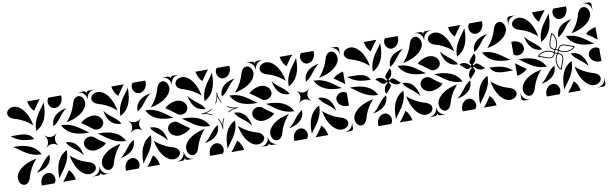

<svg xmlns="http://www.w3.org/2000/svg" viewBox="-57 -1623 7114 2247"><g transform="rotate(-10 3500.0 -500.0)"><path d="M45.5 -502.8C131.5 -450.6 208.3 -361.5 352.9 -361.2L358.8 -361.7C302.6 -470.3 193.4 -502.5 64.6 -502.9C57.9 -502.9 52.2 -502.9 45.5 -502.8ZM37.1 -631C95.5 -584.1 153 -550.8 297.6 -550.5L303.4 -551C265.5 -627.6 192.2 -631.3 89.4 -631.3C78.7 -631.3 67.6 -631.2 56.3 -631.2C49.9 -631.2 43.6 -631.2 37.1 -631ZM263 -158C342 -169 448 -215 448 -332L447 -340C369 -299.2 344 -212 263 -158ZM297 -21.5C297 -14.5 297.5 -7.3 298.7 0H448.2C461.2 -15.4 466.8 -33.1 466.8 -50.5C466.8 -92.7 433.8 -133 392 -133C340 -133 297 -82.6 297 -21.5ZM514 -46C566 -132 655.5 -208.3 655.8 -352.9L655.3 -358.8C546.7 -302.6 514 -194 514 -65ZM551.8 0H701.3C691.8 -52.2 671.3 -95.5 640 -122C611.3 -76.7 581.1 -36.6 551.8 0ZM552 -668 553 -660C631 -700.8 656 -788 737 -842C658 -831 552 -785 552 -668ZM533.2 -949.5C533.2 -907.3 566.2 -867 608 -867C660 -867 703 -917.4 703 -978.5C703 -985.6 702.5 -992.7 701.3 -1000H551.8C538.8 -984.7 533.2 -966.9 533.2 -949.5ZM344.2 -647.1 344.7 -641.2C453.3 -697.4 486 -806 486 -935V-954C434 -868 344.5 -791.7 344.2 -647.1ZM298.7 -1000C308.2 -947.8 328.7 -904.5 360 -878C388.6 -923.3 418.9 -963.4 448.2 -1000ZM660 -447C700.8 -369 788 -344 842 -263C831 -342 785 -448 668 -448ZM867 -392C867 -340 917.4 -297 978.5 -297C985.6 -297 992.7 -297.5 1000 -298.7V-448.2C984.7 -461.2 966.9 -466.8 949.5 -466.8C907.3 -466.8 867 -433.8 867 -392ZM641.2 -655.3C697.4 -546.7 806 -514 935 -514H954C868 -566 791.7 -655.5 647.1 -655.8ZM878 -640C923.3 -611.3 963.4 -581.1 1000 -551.8V-701.3C947.8 -691.8 904.5 -671.3 878 -640ZM678.2 -289.5C714.2 -99.5 811.6 -35.1 866.2 -35.1C922.5 -35.1 956.4 -68.1 956.4 -103C956.4 -131.5 933.8 -161.3 882.2 -175.5C756.5 -210.2 678.2 -289.5 678.2 -289.5ZM901.2 0H970C986.6 0 1000 -13.4 1000 -30V-98.8H998.5C998.5 -45.1 954.9 -1.5 901.2 -1.5ZM710.5 -678.3C900.5 -714.3 964.9 -811.6 964.9 -866.2C964.9 -922.5 931.9 -956.4 897 -956.4C868.5 -956.4 838.7 -933.8 824.5 -882.3C789.8 -756.6 710.5 -678.3 710.5 -678.3ZM901.2 -998.5C954.9 -998.5 998.5 -954.9 998.5 -901.3H1000V-970C1000 -986.6 986.6 -1000 970 -1000H901.2ZM429.1 -431.2 431.2 -429.1C450.2 -448.1 475.1 -457.6 500 -457.6C524.9 -457.6 549.8 -448.1 568.8 -429.1L570.9 -431.2C551.9 -450.2 542.4 -475.1 542.4 -500C542.4 -524.9 551.9 -549.8 570.9 -568.8L568.8 -570.9C549.8 -551.9 524.9 -542.4 500 -542.4C475.1 -542.4 450.2 -551.9 431.2 -570.9L429.1 -568.8C448.1 -549.8 457.6 -524.9 457.6 -500C457.6 -475.1 448.1 -450.2 429.1 -431.2ZM43.6 -897C43.6 -868.5 66.2 -838.7 117.8 -824.5C243.4 -789.8 321.8 -710.5 321.8 -710.5C285.8 -900.5 188.4 -964.9 133.8 -964.9C77.5 -964.9 43.6 -931.9 43.6 -897ZM35.1 -133.8C35.1 -77.5 68.1 -43.6 103 -43.6C131.5 -43.6 161.3 -66.2 175.5 -117.7C210.2 -243.4 289.5 -321.7 289.5 -321.7C99.5 -285.7 35.1 -188.4 35.1 -133.8Z M1035.1 -133.8C1035.1 -77.5 1068.1 -43.6 1103 -43.6C1131.5 -43.6 1161.3 -66.3 1175.5 -117.8C1210.2 -243.5 1289.5 -321.8 1289.5 -321.8C1099.5 -285.8 1035.1 -188.4 1035.1 -133.8ZM1000 -30C1000 -13.4 1013.4 0 1030 0H1098.8V-1.5C1045.1 -1.5 1001.5 -45.1 1001.5 -98.8H1000ZM1043.6 -897C1043.6 -868.5 1066.2 -838.7 1117.8 -824.5C1243.4 -789.8 1321.8 -710.5 1321.8 -710.5C1285.8 -900.5 1188.4 -964.9 1133.8 -964.9C1077.5 -964.9 1043.6 -931.9 1043.6 -897ZM1000 -901.3H1001.5C1001.5 -954.9 1045.1 -998.5 1098.8 -998.5V-1000H1030C1013.4 -1000 1000 -986.6 1000 -970ZM1710.5 -678.3C1900.5 -714.3 1964.9 -811.6 1964.9 -866.2C1964.9 -922.5 1931.9 -956.4 1897 -956.4C1868.5 -956.4 1838.7 -933.8 1824.5 -882.3C1789.8 -756.6 1710.5 -678.3 1710.5 -678.3ZM1901.2 -998.5C1954.9 -998.5 1998.5 -954.9 1998.5 -901.3H2000V-970C2000 -986.6 1986.6 -1000 1970 -1000H1901.2ZM1678.2 -289.5C1714.2 -99.5 1811.6 -35.1 1866.2 -35.1C1922.5 -35.1 1956.4 -68.1 1956.4 -103C1956.4 -131.5 1933.8 -161.3 1882.2 -175.5C1756.5 -210.2 1678.2 -289.5 1678.2 -289.5ZM1901.2 0H1970C1986.6 0 2000 -13.4 2000 -30V-98.8H1998.5C1998.5 -45.1 1954.9 -1.5 1901.2 -1.5ZM1158 -737C1169 -658 1215 -552 1332 -552L1340 -553C1299.2 -631 1212 -656 1158 -737ZM1000 -551.8C1015.4 -538.8 1033.1 -533.2 1050.5 -533.2C1092.7 -533.2 1133 -566.2 1133 -608C1133 -660 1082.6 -703.1 1021.5 -703.1C1014.4 -703.1 1007.3 -702.5 1000 -701.3ZM1046 -486C1132 -434 1208.3 -344.5 1352.9 -344.2L1358.8 -344.7C1302.6 -453.3 1194 -486 1065 -486ZM1000 -298.7C1052.2 -308.2 1095.5 -328.7 1122 -360C1076.7 -388.7 1036.6 -418.9 1000 -448.2ZM1660 -447C1700.8 -369 1788 -344 1842 -263C1831 -342 1785 -448 1668 -448ZM1867 -392C1867 -340 1917.4 -297 1978.5 -297C1985.6 -297 1992.7 -297.5 2000 -298.7V-448.2C1984.7 -461.2 1966.9 -466.8 1949.5 -466.8C1907.3 -466.8 1867 -433.8 1867 -392ZM1641.2 -655.3C1697.4 -546.7 1806 -514 1935 -514H1954C1868 -566 1791.7 -655.5 1647.1 -655.8ZM1878 -640C1923.3 -611.4 1963.4 -581.1 2000 -551.8V-701.3C1947.8 -691.8 1904.5 -671.3 1878 -640ZM1552 -668 1553 -660C1631 -700.8 1656 -788 1737 -842C1658 -831 1552 -785 1552 -668ZM1533.2 -949.5C1533.2 -907.3 1566.2 -867 1608 -867C1660 -867 1703 -917.4 1703 -978.5C1703 -985.6 1702.5 -992.7 1701.3 -1000H1551.8C1538.8 -984.7 1533.2 -966.9 1533.2 -949.5ZM1344.2 -647.1 1344.7 -641.2C1453.3 -697.4 1486 -806 1486 -935V-954C1434 -868 1344.5 -791.7 1344.2 -647.1ZM1298.7 -1000C1308.2 -947.8 1328.7 -904.5 1360 -878C1388.6 -923.3 1418.9 -963.4 1448.2 -1000ZM1263 -158C1342 -169 1448 -215 1448 -332L1447 -340C1369 -299.2 1344 -212 1263 -158ZM1297 -21.5C1297 -14.5 1297.5 -7.3 1298.7 0H1448.2C1461.2 -15.4 1466.8 -33.1 1466.8 -50.5C1466.8 -92.7 1433.8 -133 1392 -133C1340 -133 1297 -82.6 1297 -21.5ZM1514 -46C1566 -132 1655.5 -208.3 1655.8 -352.9L1655.3 -358.8C1546.7 -302.6 1514 -194 1514 -65ZM1551.8 0H1701.3C1691.8 -52.2 1671.3 -95.5 1640 -122C1611.3 -76.7 1581.1 -36.6 1551.8 0ZM1429.1 -431.2 1431.2 -429.1C1450.2 -448.1 1475.1 -457.6 1500 -457.6C1524.9 -457.6 1549.8 -448.1 1568.8 -429.1L1570.9 -431.2C1551.9 -450.2 1542.4 -475.1 1542.4 -500C1542.4 -524.9 1551.9 -549.8 1570.9 -568.8L1568.8 -570.9C1549.8 -551.9 1524.9 -542.4 1500 -542.4C1475.1 -542.4 1450.2 -551.9 1431.2 -570.9L1429.1 -568.8C1448.1 -549.8 1457.6 -524.9 1457.6 -500C1457.6 -475.1 1448.1 -450.2 1429.1 -431.2Z M2263 -158C2342 -169 2448 -215 2448 -332L2447 -340C2369 -299.2 2344 -212 2263 -158ZM2297 -21.5C2297 -14.5 2297.5 -7.3 2298.7 0H2448.2C2461.2 -15.4 2466.8 -33.1 2466.8 -50.5C2466.8 -92.7 2433.8 -133 2392 -133C2340 -133 2297 -82.6 2297 -21.5ZM2514 -46C2566 -132 2655.5 -208.3 2655.8 -352.9L2655.3 -358.8C2546.7 -302.6 2514 -194 2514 -65ZM2551.8 0H2701.3C2691.8 -52.2 2671.3 -95.5 2640 -122C2611.3 -76.7 2581.1 -36.6 2551.8 0ZM2552 -668 2553 -660C2631 -700.8 2656 -788 2737 -842C2658 -831 2552 -785 2552 -668ZM2533.2 -949.5C2533.2 -907.3 2566.2 -867 2608 -867C2660 -867 2703 -917.4 2703 -978.5C2703 -985.6 2702.5 -992.7 2701.3 -1000H2551.8C2538.8 -984.7 2533.2 -966.9 2533.2 -949.5ZM2344.2 -647.1 2344.7 -641.2C2453.3 -697.4 2486 -806 2486 -935V-954C2434 -868 2344.5 -791.7 2344.2 -647.1ZM2298.7 -1000C2308.2 -947.8 2328.7 -904.5 2360 -878C2388.6 -923.3 2418.9 -963.4 2448.2 -1000ZM2660 -447C2700.8 -369 2788 -344 2842 -263C2831 -342 2785 -448 2668 -448ZM2867 -392C2867 -340 2917.4 -297 2978.5 -297C2985.6 -297 2992.7 -297.5 3000 -298.7V-448.2C2984.7 -461.2 2966.9 -466.8 2949.5 -466.8C2907.3 -466.8 2867 -433.8 2867 -392ZM2641.2 -655.3C2697.4 -546.7 2806 -514 2935 -514H2954C2868 -566 2791.7 -655.5 2647.1 -655.8ZM2878 -640C2923.3 -611.3 2963.4 -581.1 3000 -551.8V-701.3C2947.8 -691.8 2904.5 -671.3 2878 -640ZM2158 -737C2169 -658 2215 -552 2332 -552L2340 -553C2299.2 -631 2212 -656 2158 -737ZM2000 -551.8C2015.4 -538.8 2033.1 -533.2 2050.5 -533.2C2092.7 -533.2 2133 -566.2 2133 -608C2133 -660 2082.6 -703.1 2021.5 -703.1C2014.4 -703.1 2007.3 -702.5 2000 -701.3ZM2046 -486C2132 -434 2208.3 -344.5 2352.9 -344.2L2358.8 -344.7C2302.6 -453.3 2194 -486 2065 -486ZM2000 -298.7C2052.2 -308.2 2095.5 -328.7 2122 -360C2076.7 -388.7 2036.6 -418.9 2000 -448.2ZM2678.2 -289.5C2714.2 -99.5 2811.6 -35.1 2866.2 -35.1C2922.5 -35.1 2956.4 -68.1 2956.4 -103C2956.4 -131.5 2933.8 -161.3 2882.2 -175.5C2756.5 -210.2 2678.2 -289.5 2678.2 -289.5ZM2901.2 0H2970C2986.6 0 3000 -13.4 3000 -30V-98.8H2998.5C2998.5 -45.1 2954.9 -1.5 2901.2 -1.5ZM2710.5 -678.3C2900.5 -714.3 2964.9 -811.6 2964.9 -866.2C2964.9 -922.5 2931.9 -956.4 2897 -956.4C2868.5 -956.4 2838.7 -933.8 2824.5 -882.3C2789.8 -756.6 2710.5 -678.3 2710.5 -678.3ZM2901.2 -998.5C2954.9 -998.5 2998.5 -954.9 2998.5 -901.3H3000V-970C3000 -986.6 2986.6 -1000 2970 -1000H2901.2ZM2043.6 -897C2043.6 -868.5 2066.2 -838.7 2117.8 -824.5C2243.4 -789.8 2321.8 -710.5 2321.8 -710.5C2285.8 -900.5 2188.4 -964.9 2133.8 -964.9C2077.5 -964.9 2043.6 -931.9 2043.6 -897ZM2000 -901.3H2001.5C2001.5 -954.9 2045.1 -998.5 2098.8 -998.5V-1000H2030C2013.4 -1000 2000 -986.6 2000 -970ZM2035.1 -133.8C2035.1 -77.5 2068.1 -43.6 2103 -43.6C2131.5 -43.6 2161.3 -66.3 2175.5 -117.8C2210.2 -243.5 2289.5 -321.8 2289.5 -321.8C2099.5 -285.8 2035.1 -188.4 2035.1 -133.8ZM2000 -30C2000 -13.4 2013.4 0 2030 0H2098.8V-1.5C2045.1 -1.5 2001.5 -45.1 2001.5 -98.8H2000ZM2462.3 -594.2 2470.3 -591.9C2485.2 -616.2 2495.8 -643.4 2501.2 -672.4C2506.4 -644 2516.7 -617.3 2531.1 -593.3L2537.7 -597.6C2517 -632.2 2505.2 -672.8 2505.2 -716.2H2497.2C2497.2 -671.4 2484.4 -629.6 2462.3 -594.2ZM2462.3 -408.2C2484.4 -372.7 2497.2 -330.9 2497.2 -286.2H2505.2C2505.2 -329.6 2517 -370.1 2537.7 -404.7L2531.1 -409C2516.7 -385.1 2506.4 -358.4 2501.2 -329.9C2495.8 -358.9 2485.2 -386.1 2470.3 -410.4ZM2590.7 -530.8C2615.1 -516 2642.2 -505.4 2671.2 -500C2642.8 -494.7 2616.1 -484.4 2592.2 -470.1L2596.4 -463.5C2631.1 -484.2 2671.6 -496 2715 -496V-504C2670.2 -504 2628.4 -516.8 2593 -538.8ZM2285 -496C2328.4 -496 2368.9 -484.2 2403.6 -463.5L2407.8 -470.1C2383.9 -484.4 2357.2 -494.7 2328.8 -500C2357.8 -505.4 2384.9 -516 2409.3 -530.8L2407 -538.8C2371.6 -516.8 2329.8 -504 2285 -504Z M3035.1 -133.8C3035.1 -77.5 3068.1 -43.6 3103 -43.6C3131.5 -43.6 3161.3 -66.3 3175.5 -117.8C3210.2 -243.5 3289.5 -321.8 3289.5 -321.8C3099.5 -285.8 3035.1 -188.4 3035.1 -133.8ZM3000 -30C3000 -13.4 3013.4 0 3030 0H3098.8V-1.5C3045.1 -1.5 3001.5 -45.1 3001.5 -98.8H3000ZM3043.6 -897C3043.6 -868.5 3066.2 -838.7 3117.8 -824.5C3243.4 -789.8 3321.8 -710.5 3321.8 -710.5C3285.8 -900.5 3188.4 -964.9 3133.8 -964.9C3077.5 -964.9 3043.6 -931.9 3043.6 -897ZM3000 -901.3H3001.5C3001.5 -954.9 3045.1 -998.5 3098.8 -998.5V-1000H3030C3013.4 -1000 3000 -986.6 3000 -970ZM3710.5 -678.3C3900.5 -714.3 3964.9 -811.6 3964.9 -866.2C3964.9 -922.5 3931.9 -956.4 3897 -956.4C3868.5 -956.4 3838.7 -933.8 3824.5 -882.3C3789.8 -756.6 3710.5 -678.3 3710.5 -678.3ZM3901.2 -998.5C3954.9 -998.5 3998.5 -954.9 3998.5 -901.3H4000V-970C4000 -986.6 3986.6 -1000 3970 -1000H3901.2ZM3678.2 -289.5C3714.2 -99.5 3811.6 -35.1 3866.2 -35.1C3922.5 -35.1 3956.4 -68.1 3956.4 -103C3956.4 -131.5 3933.8 -161.3 3882.2 -175.5C3756.5 -210.2 3678.2 -289.5 3678.2 -289.5ZM3901.2 0H3970C3986.6 0 4000 -13.4 4000 -30V-98.8H3998.5C3998.5 -45.1 3954.9 -1.5 3901.2 -1.5ZM3158 -737C3169 -658 3215 -552 3332 -552L3340 -553C3299.2 -631 3212 -656 3158 -737ZM3000 -551.8C3015.4 -538.8 3033.1 -533.2 3050.5 -533.2C3092.7 -533.2 3133 -566.2 3133 -608C3133 -660 3082.6 -703.1 3021.5 -703.1C3014.4 -703.1 3007.3 -702.5 3000 -701.3ZM3046 -486C3132 -434 3208.3 -344.5 3352.9 -344.2L3358.8 -344.7C3302.6 -453.3 3194 -486 3065 -486ZM3000 -298.7C3052.2 -308.2 3095.5 -328.7 3122 -360C3076.7 -388.7 3036.6 -418.9 3000 -448.2ZM3660 -447C3700.8 -369 3788 -344 3842 -263C3831 -342 3785 -448 3668 -448ZM3867 -392C3867 -340 3917.4 -297 3978.5 -297C3985.6 -297 3992.7 -297.5 4000 -298.7V-448.2C3984.7 -461.2 3966.9 -466.8 3949.5 -466.8C3907.3 -466.8 3867 -433.8 3867 -392ZM3641.2 -655.3C3697.4 -546.7 3806 -514 3935 -514H3954C3868 -566 3791.7 -655.5 3647.1 -655.8ZM3878 -640C3923.3 -611.4 3963.4 -581.1 4000 -551.8V-701.3C3947.8 -691.8 3904.5 -671.3 3878 -640ZM3552 -668 3553 -660C3631 -700.8 3656 -788 3737 -842C3658 -831 3552 -785 3552 -668ZM3533.2 -949.5C3533.2 -907.3 3566.2 -867 3608 -867C3660 -867 3703 -917.4 3703 -978.5C3703 -985.6 3702.5 -992.7 3701.3 -1000H3551.8C3538.8 -984.7 3533.2 -966.9 3533.2 -949.5ZM3344.2 -647.1 3344.7 -641.2C3453.3 -697.4 3486 -806 3486 -935V-954C3434 -868 3344.5 -791.7 3344.2 -647.1ZM3298.7 -1000C3308.2 -947.8 3328.7 -904.5 3360 -878C3388.6 -923.3 3418.9 -963.4 3448.2 -1000ZM3263 -158C3342 -169 3448 -215 3448 -332L3447 -340C3369 -299.2 3344 -212 3263 -158ZM3297 -21.5C3297 -14.5 3297.5 -7.3 3298.7 0H3448.2C3461.2 -15.4 3466.8 -33.1 3466.8 -50.5C3466.8 -92.7 3433.8 -133 3392 -133C3340 -133 3297 -82.6 3297 -21.5ZM3514 -46C3566 -132 3655.5 -208.3 3655.8 -352.9L3655.3 -358.8C3546.7 -302.6 3514 -194 3514 -65ZM3551.8 0H3701.3C3691.8 -52.2 3671.3 -95.5 3640 -122C3611.3 -76.7 3581.1 -36.6 3551.8 0ZM3429.1 -431.2 3431.2 -429.1C3450.2 -448.1 3475.1 -457.6 3500 -457.6C3524.9 -457.6 3549.8 -448.1 3568.8 -429.1L3570.9 -431.2C3551.9 -450.2 3542.4 -475.1 3542.4 -500C3542.4 -524.9 3551.9 -549.8 3570.9 -568.8L3568.8 -570.9C3549.8 -551.9 3524.9 -542.4 3500 -542.4C3475.1 -542.4 3450.2 -551.9 3431.2 -570.9L3429.1 -568.8C3448.1 -549.8 3457.6 -524.9 3457.6 -500C3457.6 -475.1 3448.1 -450.2 3429.1 -431.2Z M4035.1 -133.8C4035.1 -77.5 4068.1 -43.6 4103 -43.6C4131.5 -43.6 4161.3 -66.3 4175.5 -117.8C4210.2 -243.5 4289.5 -321.8 4289.5 -321.8C4099.5 -285.8 4035.1 -188.4 4035.1 -133.8ZM4043.6 -897C4043.6 -868.5 4066.2 -838.7 4117.8 -824.5C4243.4 -789.8 4321.8 -710.5 4321.8 -710.5C4285.8 -900.5 4188.4 -964.9 4133.8 -964.9C4077.5 -964.9 4043.6 -931.9 4043.6 -897ZM4357 -543.6C4395.6 -514.2 4419.5 -477.1 4448.1 -477.1C4458.5 -477.1 4469.5 -482 4482 -494L4494 -482C4459.4 -461.7 4444.4 -424.1 4444.4 -394.2C4444.4 -378.4 4448.6 -364.8 4456.3 -357C4486.4 -395.5 4523.1 -419.4 4523.1 -447.8C4523.1 -458.3 4518.1 -469.4 4506 -482L4518 -494C4538.3 -459.4 4575.9 -444.4 4605.8 -444.4C4621.6 -444.4 4635.2 -448.6 4643 -456.3C4604.5 -486.4 4580.6 -523.1 4552.2 -523.1C4541.7 -523.1 4530.7 -518.1 4518 -506L4506 -518C4540.6 -538.3 4555.6 -575.9 4555.6 -605.8C4555.6 -621.6 4551.4 -635.2 4543.7 -643C4513.6 -604.6 4476.9 -580.6 4476.9 -552.2C4476.9 -541.7 4481.9 -530.7 4494 -518L4482 -506C4461.7 -540.6 4424.1 -556 4394.2 -556C4378.4 -556 4364.8 -551.7 4357 -543.6ZM4710.5 -678.3C4900.5 -714.3 4964.9 -811.6 4964.9 -866.2C4964.9 -922.5 4931.9 -956.4 4897 -956.4C4868.5 -956.4 4838.7 -933.8 4824.5 -882.3C4789.8 -756.6 4710.5 -678.3 4710.5 -678.3ZM4901.2 -998.5C4954.9 -998.5 4998.5 -954.9 4998.5 -901.3H5000V-970C5000 -986.6 4986.6 -1000 4970 -1000H4901.2ZM4678.2 -289.5C4714.2 -99.5 4811.6 -35.1 4866.2 -35.1C4922.5 -35.1 4956.4 -68.1 4956.4 -103C4956.4 -131.5 4933.8 -161.3 4882.2 -175.5C4756.5 -210.2 4678.2 -289.5 4678.2 -289.5ZM4901.2 0H4970C4986.6 0 5000 -13.4 5000 -30V-98.8H4998.5C4998.5 -45.1 4954.9 -1.5 4901.2 -1.5ZM4660 -447C4700.8 -369 4788 -344 4842 -263C4831 -342 4785 -448 4668 -448ZM4867 -392C4867 -340 4917.4 -297 4978.5 -297C4985.6 -297 4992.7 -297.5 5000 -298.7V-448.2C4984.7 -461.2 4966.9 -466.8 4949.5 -466.8C4907.3 -466.8 4867 -433.8 4867 -392ZM4641.2 -655.3C4697.4 -546.7 4806 -514 4935 -514H4954C4868 -566 4791.7 -655.5 4647.1 -655.8ZM4878 -640C4923.3 -611.4 4963.4 -581.1 5000 -551.8V-701.3C4947.8 -691.8 4904.5 -671.3 4878 -640ZM4552 -668 4553 -660C4631 -700.8 4656 -788 4737 -842C4658 -831 4552 -785 4552 -668ZM4533.2 -949.5C4533.2 -907.3 4566.2 -867 4608 -867C4660 -867 4703 -917.4 4703 -978.5C4703 -985.6 4702.5 -992.7 4701.3 -1000H4551.8C4538.8 -984.7 4533.2 -966.9 4533.2 -949.5ZM4344.2 -647.1 4344.7 -641.2C4453.3 -697.4 4486 -806 4486 -935V-954C4434 -868 4344.5 -791.7 4344.2 -647.1ZM4298.7 -1000C4308.2 -947.8 4328.7 -904.5 4360 -878C4388.6 -923.3 4418.9 -963.4 4448.2 -1000ZM4263 -158C4342 -169 4448 -215 4448 -332L4447 -340C4369 -299.2 4344 -212 4263 -158ZM4297 -21.5C4297 -14.5 4297.5 -7.3 4298.7 0H4448.2C4461.2 -15.4 4466.8 -33.1 4466.8 -50.5C4466.8 -92.7 4433.8 -133 4392 -133C4340 -133 4297 -82.6 4297 -21.5ZM4514 -46C4566 -132 4655.5 -208.3 4655.8 -352.9L4655.3 -358.8C4546.7 -302.6 4514 -194 4514 -65ZM4551.8 0H4701.3C4691.8 -52.2 4671.3 -95.5 4640 -122C4611.3 -76.7 4581.1 -36.6 4551.8 0ZM4045.5 -502.8C4131.5 -450.6 4208.3 -361.5 4352.9 -361.2L4358.8 -361.7C4302.6 -470.3 4193.4 -502.5 4064.6 -502.9C4057.9 -502.9 4052.2 -502.9 4045.5 -502.8ZM4037.1 -631.1C4095.5 -584.1 4153 -550.8 4297.6 -550.5L4303.4 -551C4265.5 -627.6 4192.2 -631.3 4089.4 -631.3C4078.7 -631.3 4067.6 -631.2 4056.3 -631.2C4049.9 -631.2 4043.6 -631.2 4037.1 -631.1Z M5710.5 -678.2C5900.5 -714.2 5964.9 -811.6 5964.9 -866.2C5964.9 -922.5 5931.9 -956.4 5897 -956.4C5868.5 -956.4 5838.7 -933.8 5824.5 -882.2C5789.8 -756.5 5710.5 -678.2 5710.5 -678.2ZM5357 -543.6C5395.6 -514.2 5419.5 -477.1 5448.1 -477.1C5458.5 -477.1 5469.5 -482 5482 -494L5494 -482C5459.4 -461.7 5444.4 -424.1 5444.4 -394.2C5444.4 -378.4 5448.6 -364.8 5456.3 -357C5486.4 -395.5 5523.1 -419.4 5523.1 -447.8C5523.1 -458.3 5518.1 -469.4 5506 -482L5518 -494C5538.3 -459.4 5575.9 -444.4 5605.8 -444.4C5621.6 -444.4 5635.2 -448.6 5643 -456.3C5604.5 -486.4 5580.6 -523.1 5552.2 -523.1C5541.7 -523.1 5530.7 -518.1 5518 -506L5506 -518C5540.6 -538.3 5555.6 -575.9 5555.6 -605.8C5555.6 -621.6 5551.4 -635.2 5543.7 -643C5513.6 -604.5 5476.9 -580.6 5476.9 -552.2C5476.9 -541.7 5481.9 -530.7 5494 -518L5482 -506C5461.7 -540.6 5424.1 -556 5394.2 -556C5378.4 -556 5364.8 -551.7 5357 -543.6ZM5035.1 -133.8C5035.1 -77.5 5068.1 -43.6 5103 -43.6C5131.5 -43.6 5161.3 -66.2 5175.5 -117.8C5210.2 -243.4 5289.5 -321.8 5289.5 -321.8C5099.5 -285.8 5035.1 -188.4 5035.1 -133.8ZM5000 -30C5000 -13.4 5013.4 0 5030 0H5098.8V-1.5C5045.1 -1.5 5001.5 -45.1 5001.5 -98.8H5000ZM5043.6 -897C5043.6 -868.5 5066.2 -838.7 5117.8 -824.5C5243.4 -789.8 5321.8 -710.5 5321.8 -710.5C5285.8 -900.5 5188.4 -964.9 5133.8 -964.9C5077.5 -964.9 5043.6 -931.9 5043.6 -897ZM5000 -901.2H5001.5C5001.5 -954.9 5045.1 -998.5 5098.8 -998.5V-1000H5030C5013.4 -1000 5000 -986.6 5000 -970ZM5158 -737C5169 -658 5215 -552 5332 -552L5340 -553C5299.2 -631 5212 -656 5158 -737ZM5000 -551.8C5015.4 -538.8 5033.1 -533.2 5050.5 -533.2C5092.7 -533.2 5133 -566.2 5133 -608C5133 -660 5082.6 -703 5021.5 -703C5014.4 -703 5007.3 -702.5 5000 -701.3ZM5046 -486C5132 -434 5208.3 -344.5 5352.9 -344.2L5358.8 -344.7C5302.6 -453.3 5194 -486 5065 -486ZM5000 -298.7C5052.2 -308.2 5095.5 -328.7 5122 -360C5076.7 -388.6 5036.6 -418.9 5000 -448.2ZM5552 -668 5553 -660C5631 -700.8 5656 -788 5737 -842C5658 -831 5552 -785 5552 -668ZM5533.2 -949.5C5533.2 -907.3 5566.2 -867 5608 -867C5660 -867 5703 -917.4 5703 -978.5C5703 -985.6 5702.5 -992.7 5701.3 -1000H5551.8C5538.8 -984.7 5533.2 -966.9 5533.2 -949.5ZM5344.2 -647.1 5344.7 -641.2C5453.3 -697.4 5486 -806 5486 -935V-954C5434 -868 5344.5 -791.7 5344.2 -647.1ZM5298.7 -1000C5308.2 -947.8 5328.7 -904.5 5360 -878C5388.6 -923.3 5418.9 -963.4 5448.2 -1000ZM5263 -158C5342 -169 5448 -215 5448 -332L5447 -340C5369 -299.2 5344 -212 5263 -158ZM5297 -21.5C5297 -14.5 5297.5 -7.3 5298.7 0H5448.2C5461.2 -15.4 5466.8 -33.1 5466.8 -50.5C5466.8 -92.7 5433.8 -133 5392 -133C5340 -133 5297 -82.6 5297 -21.5ZM5514 -46C5566 -132 5655.5 -208.3 5655.8 -352.9L5655.3 -358.8C5546.7 -302.6 5514 -194 5514 -65ZM5551.8 0H5701.3C5691.8 -52.2 5671.3 -95.5 5640 -122C5611.3 -76.7 5581.1 -36.6 5551.8 0ZM5641.2 -638.3C5697.4 -529.7 5806.6 -497.5 5935.4 -497.1C5942.1 -497.1 5947.8 -497.1 5954.5 -497.2C5868.5 -549.4 5791.7 -638.5 5647.1 -638.8ZM5696.6 -449C5734.5 -372.4 5807.8 -368.7 5910.6 -368.7C5921.3 -368.7 5932.4 -368.8 5943.7 -368.8C5950.1 -368.8 5956.4 -368.8 5962.9 -369C5904.5 -415.9 5847 -449.2 5702.4 -449.5ZM5678.2 -289.5C5714.2 -99.5 5811.6 -35.1 5866.2 -35.1C5922.5 -35.1 5956.4 -68.1 5956.4 -103C5956.4 -131.5 5933.8 -161.3 5882.2 -175.5C5756.5 -210.2 5678.2 -289.5 5678.2 -289.5Z M6263 -158C6342 -169 6448 -215 6448 -332L6447 -340C6369 -299.2 6344 -212 6263 -158ZM6297 -21.5C6297 -14.5 6297.5 -7.3 6298.7 0H6448.2C6461.2 -15.4 6466.8 -33.1 6466.8 -50.5C6466.8 -92.7 6433.8 -133 6392 -133C6340 -133 6297 -82.6 6297 -21.5ZM6514 -46C6566 -132 6655.5 -208.3 6655.8 -352.9L6655.3 -358.8C6546.7 -302.6 6514 -194 6514 -65ZM6551.8 0H6701.3C6691.8 -52.2 6671.3 -95.5 6640 -122C6611.3 -76.7 6581.1 -36.6 6551.8 0ZM6552 -668 6553 -660C6631 -700.8 6656 -788 6737 -842C6658 -831 6552 -785 6552 -668ZM6533.2 -949.5C6533.2 -907.3 6566.2 -867 6608 -867C6660 -867 6703 -917.4 6703 -978.5C6703 -985.6 6702.5 -992.7 6701.3 -1000H6551.8C6538.8 -984.7 6533.2 -966.9 6533.2 -949.5ZM6344.2 -647.1 6344.7 -641.2C6453.3 -697.4 6486 -806 6486 -935V-954C6434 -868 6344.5 -791.7 6344.2 -647.1ZM6298.7 -1000C6308.2 -947.8 6328.7 -904.5 6360 -878C6388.6 -923.3 6418.9 -963.4 6448.2 -1000ZM6660 -447C6700.8 -369 6788 -344 6842 -263C6831 -342 6785 -448 6668 -448ZM6867 -392C6867 -340 6917.4 -297 6978.5 -297C6985.6 -297 6992.7 -297.5 7000 -298.7V-448.2C6984.7 -461.2 6966.9 -466.8 6949.5 -466.8C6907.3 -466.8 6867 -433.8 6867 -392ZM6641.2 -655.3C6697.4 -546.7 6806 -514 6935 -514H6954C6868 -566 6791.7 -655.5 6647.1 -655.8ZM6878 -640C6923.3 -611.3 6963.4 -581.1 7000 -551.8V-701.3C6947.8 -691.8 6904.5 -671.3 6878 -640ZM6158 -737C6169 -658 6215 -552 6332 -552L6340 -553C6299.2 -631 6212 -656 6158 -737ZM6000 -551.8C6015.4 -538.8 6033.1 -533.2 6050.5 -533.2C6092.7 -533.2 6133 -566.2 6133 -608C6133 -660 6082.6 -703.1 6021.5 -703.1C6014.4 -703.1 6007.3 -702.5 6000 -701.3ZM6046 -486C6132 -434 6208.3 -344.5 6352.9 -344.2L6358.8 -344.7C6302.6 -453.3 6194 -486 6065 -486ZM6000 -298.7C6052.2 -308.2 6095.5 -328.7 6122 -360C6076.7 -388.7 6036.6 -418.9 6000 -448.2ZM6678.2 -289.5C6714.2 -99.5 6811.6 -35.1 6866.2 -35.1C6922.5 -35.1 6956.4 -68.1 6956.4 -103C6956.4 -131.5 6933.8 -161.3 6882.2 -175.5C6756.5 -210.2 6678.2 -289.5 6678.2 -289.5ZM6901.2 0H6970C6986.6 0 7000 -13.4 7000 -30V-98.8H6998.5C6998.5 -45.1 6954.9 -1.5 6901.2 -1.5ZM6710.5 -678.3C6900.5 -714.3 6964.9 -811.6 6964.9 -866.2C6964.9 -922.5 6931.9 -956.4 6897 -956.4C6868.5 -956.4 6838.7 -933.8 6824.5 -882.3C6789.8 -756.6 6710.5 -678.3 6710.5 -678.3ZM6901.2 -998.5C6954.9 -998.5 6998.5 -954.9 6998.5 -901.3H7000V-970C7000 -986.6 6986.6 -1000 6970 -1000H6901.2ZM6043.6 -897C6043.6 -868.5 6066.2 -838.7 6117.8 -824.5C6243.4 -789.8 6321.8 -710.5 6321.8 -710.5C6285.8 -900.5 6188.4 -964.9 6133.8 -964.9C6077.5 -964.9 6043.6 -931.9 6043.6 -897ZM6000 -901.3H6001.5C6001.5 -954.9 6045.1 -998.5 6098.8 -998.5V-1000H6030C6013.4 -1000 6000 -986.6 6000 -970ZM6035.1 -133.8C6035.1 -77.5 6068.1 -43.6 6103 -43.6C6131.5 -43.6 6161.3 -66.3 6175.5 -117.8C6210.2 -243.5 6289.5 -321.8 6289.5 -321.8C6099.5 -285.8 6035.1 -188.4 6035.1 -133.8ZM6000 -30C6000 -13.4 6013.4 0 6030 0H6098.8V-1.5C6045.1 -1.5 6001.5 -45.1 6001.5 -98.8H6000ZM6277 -476.5C6335.1 -461.6 6382.5 -433.7 6419.5 -433.7C6427.4 -433.7 6434.8 -435 6441.7 -437.9C6456.1 -444 6468.4 -457.2 6478.7 -481.2L6502.3 -471.6C6481.6 -443.9 6473.3 -412 6473.3 -382.1C6473.3 -360 6477.8 -338.9 6485.3 -321.4C6494.5 -299.5 6508.3 -283.2 6523.5 -277C6539.1 -335.2 6566.7 -382.4 6566.7 -419.1C6566.7 -427.1 6565.4 -434.5 6562.5 -441.5C6556.3 -455.9 6543 -468.3 6518.8 -478.7L6528.4 -502.3C6556.1 -481.6 6588 -473.3 6617.9 -473.3C6640 -473.3 6661.1 -477.8 6678.6 -485.3C6700.5 -494.5 6716.8 -508.3 6723 -523.5C6664.8 -539.1 6617.6 -566.7 6580.9 -566.7C6572.9 -566.7 6565.5 -565.4 6558.5 -562.5C6544.1 -556.3 6531.7 -543 6521.3 -518.8L6497.7 -528.4C6518.4 -556.1 6526.7 -588 6526.7 -617.9C6526.7 -640 6522.2 -661.1 6514.7 -678.6C6505.5 -700.5 6491.7 -716.8 6476.5 -723C6460.9 -664.8 6433.3 -617.6 6433.3 -580.9C6433.3 -572.9 6434.6 -565.5 6437.5 -558.6C6443.7 -544.1 6457 -531.7 6481.2 -521.3L6471.6 -497.7C6443.6 -518.6 6411.3 -527.1 6381 -527.1C6359.2 -527.1 6338.5 -522.7 6321.2 -515.3C6299.3 -506.1 6283 -492.1 6277 -476.5ZM6479.9 -491.5 6491.5 -520.1C6497.2 -517.8 6505.8 -514.3 6520.1 -508.5C6519 -505.7 6510.9 -485.6 6508.5 -479.9ZM6443.3 -581C6443.3 -612.7 6466.7 -655.9 6482.6 -707.8C6485.5 -705.3 6496.3 -696.5 6505.5 -674.7C6512.4 -658.4 6516.7 -638.7 6516.7 -618.1C6516.7 -590 6508.9 -560.1 6489.7 -534.3L6486.4 -530C6472.1 -536.1 6453.9 -545.5 6446.7 -562.5C6444.3 -568.1 6443.3 -574.3 6443.3 -581ZM6292 -482.7C6296.8 -488.8 6306.8 -498.4 6325.1 -506.1C6341.1 -512.9 6360.5 -517 6380.9 -517C6409.2 -517 6439.6 -509.1 6465.7 -489.7L6470 -486.4C6464 -472.3 6454.6 -454.2 6437.8 -447.1C6432 -444.6 6425.7 -443.5 6419 -443.5C6388.5 -443.5 6348.6 -466.1 6292 -482.7ZM6483.3 -381.9C6483.3 -410 6491.1 -439.9 6510.3 -465.7L6513.5 -470C6527.9 -463.9 6546.1 -454.5 6553.3 -437.5C6555.7 -431.9 6556.7 -425.7 6556.7 -419C6556.7 -387.3 6533.3 -344.1 6517.4 -292.2C6514.5 -294.7 6503.7 -303.5 6494.5 -325.3C6487.5 -341.6 6483.3 -361.3 6483.3 -381.9ZM6530 -513.6C6536.1 -527.9 6545.5 -546.1 6562.5 -553.3C6568.1 -555.7 6574.3 -556.7 6581 -556.7C6612.7 -556.7 6655.9 -533.3 6707.8 -517.4C6705.3 -514.5 6696.5 -503.7 6674.7 -494.5C6658.4 -487.5 6638.7 -483.3 6618 -483.3C6590 -483.3 6560.1 -491.1 6534.3 -510.3Z"/></g></svg>

Font: GlukFrames07
Style: Medium
Weight: 500
Monospace: yes
Designer: gluk
Foundry: gluk
Version: Version 1.00